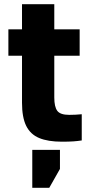

<svg xmlns="http://www.w3.org/2000/svg" viewBox="-20 -670 440 916"><path d="M275 6Q209 6 167 -11.5Q125 -29 105 -69.5Q85 -110 85 -180V-404H20V-530H85V-650H239V-530H360V-404H239V-205Q239 -160 253.5 -141Q268 -122 310 -122Q340 -122 370 -125V0Q351 3 330 4.5Q309 6 275 6ZM134 226V45H266V136L215 226Z"/></svg>

Font: Golos Text
Style: Bold
Weight: 700
Designer: A.Korolkova, Vitaly Kuzmin
Foundry: ParaType Ltd
Version: Version 2.004